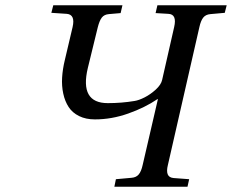

<svg xmlns="http://www.w3.org/2000/svg" viewBox="-20 -712 884 732"><path d="M175.8 -663.1 183.1 -691.9H446.8L439.9 -662.1L395 -658.2Q377.4 -656.7 368.4 -645.3Q359.4 -633.8 353 -608.9L314.9 -453.1Q282.7 -318.8 391.1 -318.8Q443.4 -318.8 493.2 -327.1Q509.3 -329.6 531.5 -340.8Q553.7 -352.1 574 -370.6Q594.2 -389.2 598.1 -407.2L644 -608.9Q655.3 -657.7 622.1 -659.2L573.2 -662.1L580.1 -691.9H844.2L836.9 -663.1L782.2 -658.2Q764.2 -656.7 754.9 -645Q745.6 -633.3 740.2 -608.9L620.1 -83Q614.3 -60.1 619.4 -47.4Q624.5 -34.7 642.1 -33.2L701.2 -28.8L694.8 0H416L421.9 -28.8L481.9 -34.2Q499.5 -35.6 509 -47.1Q518.6 -58.6 523.9 -83L582 -334H580.1Q532.7 -301.8 469.2 -279.3Q405.8 -256.8 341.8 -256.8Q307.1 -256.8 281.5 -269.5Q255.9 -282.2 241.7 -304Q227.5 -325.7 221.2 -355Q214.8 -384.3 216.8 -416.5Q218.8 -448.7 227.1 -482.9L256.8 -608.9Q267.6 -656.2 234.9 -659.2Z"/></svg>

Font: Linguistics Pro
Style: Italic
Weight: 400
Italic angle: -12°
Designer: Stefan Peev, Context Ltd
Foundry: Stefan Peev, Context Ltd
Version: Version 001.000